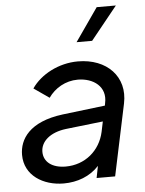

<svg xmlns="http://www.w3.org/2000/svg" viewBox="-56 -841 677 898"><g transform="rotate(-5 282.5 -392.0)"><path d="M522 -796H432L324 -641H397ZM322 -551C232 -551 147 -506 104 -443L176 -393C206 -436 256 -466 314 -466C387 -466 449 -422 432 -345L430 -334L230 -310C72 -290 24 -211 24 -138C24 -41 111 12 207 12C271 12 331 -10 373 -56L362 0H449L520 -336C546 -460 458 -551 322 -551ZM223 -66C160 -66 120 -96 120 -144C120 -193 165 -232 239 -241L414 -261L404 -213C385 -126 314 -66 223 -66Z"/></g></svg>

Font: Plus Jakarta Text
Style: Italic
Weight: 400
Italic angle: -12°
Designer: Gumpita Rahayu
Foundry: Tokotype Studio
Version: Version 1.000;hotconv 1.0.109;makeotfexe 2.5.65596